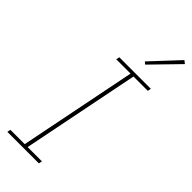

<svg xmlns="http://www.w3.org/2000/svg" viewBox="-295 -974 1016 1016"><g transform="rotate(45 213.0 -465.5)"><path d="M426 -918 279 -767 266 -778 409 -931ZM251 0H15L19 -19H126L258 -679H151L155 -698H391L387 -679H280L148 -19H255Z"/></g></svg>

Font: IBM Plex Sans Thin
Style: Italic
Weight: 100
Italic angle: -11.31°
Designer: Mike Abbink, Paul van der Laan, Pieter van Rosmalen
Foundry: Bold Monday
Version: Version 3.0